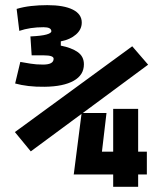

<svg xmlns="http://www.w3.org/2000/svg" viewBox="-20 -723 626 743"><path d="M153.3 -387.2Q119.1 -386.7 90.3 -390.1Q61.5 -393.6 38.6 -399.9L58.6 -483.4Q75.7 -480.5 97.4 -476.8Q119.1 -473.1 146.5 -473.1Q187.5 -473.1 187.5 -495.6Q187.5 -508.8 149.9 -508.8H102.5L97.7 -582Q140.6 -584 159.7 -589.4Q178.7 -594.7 178.7 -602.1Q178.7 -617.7 148.4 -617.7Q96.2 -617.7 54.7 -603.5L44.4 -688.5Q70.3 -696.3 100.3 -699.7Q130.4 -703.1 163.1 -703.1Q227.1 -703.1 261.7 -685.8Q296.4 -668.5 296.4 -635.7Q296.4 -608.9 273.9 -589.4Q251.5 -569.8 215.3 -563V-546.4Q255.9 -538.6 280.3 -521.7Q304.7 -504.9 304.7 -474.1Q304.7 -432.6 265.1 -410.4Q225.6 -388.2 153.3 -387.2ZM99.1 -137.2 37.6 -211.9 491.7 -543.9 553.2 -472.7 300.3 -285.6H392.1L374.5 -136.2H418V-301.8H514.6V-136.2H548.3V-47.9H514.6V0H418V-47.9H265.1L265.6 -49.3L295.4 -282.2Z"/></svg>

Font: Caskaydia Cove
Style: Bold
Weight: 700
Monospace: yes
Designer: Aaron Bell
Foundry: Saja Typeworks
Version: Version 4.300; ttfautohint (v1.8.3)